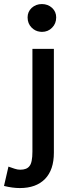

<svg xmlns="http://www.w3.org/2000/svg" viewBox="-72 -706 371 970"><path d="M-51.8 233.4Q-45.9 209 -29.3 135.7Q-12.7 141.6 2 146.5Q16.6 151.4 30.3 151.4Q63.5 151.4 77.1 132.8Q91.8 115.2 91.8 59.6Q91.8 -113.3 91.8 -459Q103.5 -459 139.6 -459Q155.3 -459 200.2 -459Q200.2 -328.1 200.2 65.4Q200.2 152.3 155.3 198.2Q110.4 244.1 28.3 244.1Q-8.8 244.1 -51.8 233.4ZM87.9 -566.4Q67.4 -586.9 67.4 -618.2Q67.4 -646.5 87.9 -666Q109.4 -685.5 139.6 -685.5Q169.9 -685.5 191.4 -666Q211.9 -646.5 211.9 -618.2Q211.9 -586.9 191.4 -566.4Q170.9 -544.9 139.6 -544.9Q134.8 -544.9 128.9 -545.9Q105.5 -548.8 87.9 -566.4Z"/></svg>

Font: Alata=Ham
Style: Regular
Weight: 400
Designer: Spyros Zevelakis, Eben Sorkin
Version: Version 1.004